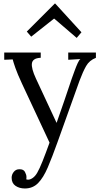

<svg xmlns="http://www.w3.org/2000/svg" viewBox="-20 -798 568 1089"><path d="M121 271Q90 271 68 256Q46 241 46 210Q46 192 58 177Q70 162 89 162Q113 161 121.5 177Q130 193 130 205Q130 208 130 211.5Q130 215 129 219Q132 221 140 221Q152 221 166 211Q180 201 191 182Q204 160 221.5 116Q239 72 261 11L105 -323Q79 -379 67.5 -412Q56 -445 52 -461L4 -459V-500H211V-470H207Q165 -467 161 -438.5Q157 -410 184 -352L301 -101Q324 -165 345 -227.5Q366 -290 387 -352Q395 -374 403.5 -397.5Q412 -421 420.5 -439.5Q429 -458 436 -463L367 -459V-500H524V-470Q487 -456 468.5 -423.5Q450 -391 431 -340L306 9Q276 93 251 151.5Q226 210 196 240.5Q166 271 121 271ZM415 -583 288 -692H286L157 -590L132 -619L291 -778H293L442 -615Z"/></svg>

Font: Lora
Style: Regular
Weight: 400
Designer: Olga Karpushina, Alexei Vanyashin (Cyrillic)
Foundry: Cyreal
Version: Version 3.005; ttfautohint (v1.8.4.7-5d5b)